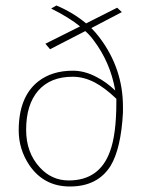

<svg xmlns="http://www.w3.org/2000/svg" viewBox="-20 -666 543 698"><path d="M271 -570Q232 -602 166 -635L185 -646Q245 -621 293 -581L406 -638L423 -622L312 -564Q328 -548 343 -528Q427 -416 427 -278Q427 -268 427 -257Q420 -126 382 -63Q335 12 234 12Q140 12 87 -65Q48 -123 48 -192Q48 -314 119 -370Q169 -409 245 -409Q288 -409 331 -386Q365 -369 399 -337Q381 -440 320 -520Q306 -539 290 -553L162 -487L145 -507ZM403 -307Q361 -347 325 -366Q285 -387 244 -387Q163 -387 119 -336.5Q75 -286 75 -194Q75 -111 125 -57Q168 -10 230 -10Q342 -10 380 -116Q403 -178 403 -295Q403 -297 403 -301Q403 -305 403 -307Z"/></svg>

Font: Tajawal ExtraLight
Style: Regular
Weight: 275
Designer: Boutros Fonts
Foundry: Created by Boutros International 2017
Version: Version 1.700